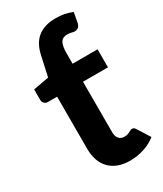

<svg xmlns="http://www.w3.org/2000/svg" viewBox="-187 -806 753 886"><g transform="rotate(-30 189.0 -363.0)"><path d="M235 8Q200 8 173 -2.2Q146 -12.5 127.5 -31.5Q109 -50.5 99.5 -77.5Q90 -104.5 90 -138.5V-416.5H41.5Q30.5 -416.5 22.8 -423.5Q15 -430.5 15 -444.5V-498.5L98 -513.5L121.5 -619.5Q134.5 -679 170.5 -706.2Q206.5 -733.5 263 -733.5Q290 -733.5 310.5 -729.5Q331 -725.5 352 -716.5L342 -662.5Q337.5 -646.5 328.8 -641.5Q320 -636.5 312 -636.5Q308 -636.5 304.2 -637.2Q300.5 -638 296.2 -639.2Q292 -640.5 286.5 -641.2Q281 -642 273.5 -642Q248.5 -642 238.2 -624.2Q228 -606.5 228 -569V-512.5H361V-416.5H228V-147.5Q228 -126 238.2 -113.5Q248.5 -101 267.5 -101Q277.5 -101 284.5 -103.2Q291.5 -105.5 296.5 -108.2Q301.5 -111 305.8 -113.2Q310 -115.5 314.5 -115.5Q320.5 -115.5 324.5 -112.8Q328.5 -110 332.5 -103.5L374 -37.5Q345.5 -15 309.5 -3.5Q273.5 8 235 8Z"/></g></svg>

Font: Lato 2
Style: Regular
Weight: 800
Designer: Lukasz Dziedzic with Adam Twardoch and Botio Nikoltchev
Foundry: tyPoland Lukasz Dziedzic
Version: Version 2.015; 2015-08-06; http://www.latofonts.com/